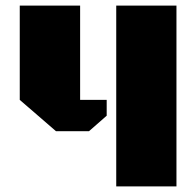

<svg xmlns="http://www.w3.org/2000/svg" viewBox="-20 -668 699 688"><path d="M612.3 0H396.5V-647.9H612.3ZM267.1 -310.1H362.3V-253.4L298.8 -197.8H180.7L50.8 -310.1V-647.9H267.1Z"/></svg>

Font: Black Ops One [rus by aLiNcE]
Style: Regular
Weight: 400
Designer: James Grieshaber
Foundry: James Grieshaber
Version: Version 1.002;May 25, 2024;FontCreator 13.0.0.2680 64-bit